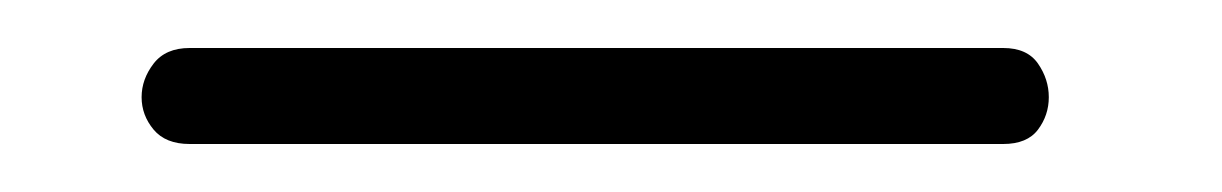

<svg xmlns="http://www.w3.org/2000/svg" viewBox="-20 -11 509 80"><path d="M59 49Q49 49 44 43Q39 37 39 29.5Q39 22 44 15.5Q49 9 59 9H398Q408 9 412.5 15.5Q417 22 417 29.5Q417 37 412.5 43Q408 49 398 49H59Z"/></svg>

Font: Ekushey Sornaly
Style: Regular
Weight: 400
Designer: Al Mamun Sumon
Foundry: Al Mamun Sumon
Version: Version 1.0